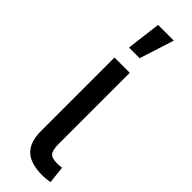

<svg xmlns="http://www.w3.org/2000/svg" viewBox="-255 -750 759 759"><g transform="rotate(45 125.0 -370.0)"><path d="M196.3 2Q129.4 2 98.9 -27.6Q68.4 -57.1 68.4 -118.2V-529.3H153.8V-132.8Q153.8 -98.1 163.6 -85.4Q173.3 -72.8 203.1 -72.8Q211.4 -72.8 218.3 -73.2Q225.1 -73.7 230 -74.7L237.8 -2Q229 -0.5 218 0.7Q207 2 196.3 2ZM81.1 -597.7 99.1 -742.2H187L140.6 -597.7Z"/></g></svg>

Font: Inter 24pt
Style: Regular
Weight: 400
Designer: Rasmus Andersson
Foundry: rsms
Version: Version 4.001;git-66647c0bb